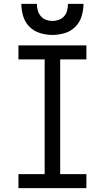

<svg xmlns="http://www.w3.org/2000/svg" viewBox="-20 -969 540 989"><path d="M75 0H425V-72H290V-663H425V-735H75V-663H210V-72H75ZM250 -789Q282 -789 313.5 -798.5Q345 -808 368 -831Q391 -854 400.5 -885.5Q410 -917 410 -949H330Q330 -932 326 -915.5Q322 -899 311 -886Q300 -873 283.5 -867Q267 -861 250 -861Q233 -861 217 -867Q201 -873 190 -886Q179 -899 174.5 -915.5Q170 -932 170 -949H90Q90 -917 99.5 -885.5Q109 -854 132 -831Q155 -808 186.5 -798.5Q218 -789 250 -789Z"/></svg>

Font: Iosevka SS09
Style: Regular
Weight: 400
Monospace: yes
Designer: Belleve Invis
Foundry: Belleve Invis
Version: Version 5.2.1; ttfautohint (v1.8.3)